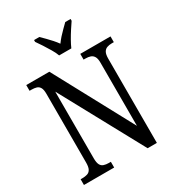

<svg xmlns="http://www.w3.org/2000/svg" viewBox="-216 -1059 1087 1188"><g transform="rotate(-30 327.0 -465.5)"><path d="M31 0V-41H43Q64 -41 79.5 -46Q95 -51 103.5 -66.5Q112 -82 112 -113V-605Q112 -635 103.5 -649.5Q95 -664 80 -668.5Q65 -673 45 -673H31V-714H196L498 -153V-605Q498 -634 489 -648.5Q480 -663 465 -668Q450 -673 431 -673H417V-714H633V-673H618Q599 -673 584 -667.5Q569 -662 560.5 -647Q552 -632 552 -601V0H486L166 -589V-113Q166 -82 174 -66.5Q182 -51 197.5 -46Q213 -41 232 -41H247V0ZM299 -771Q291 -794 275 -820.5Q259 -847 242.5 -873Q226 -899 212 -918V-931H250Q265 -916 281.5 -899.5Q298 -883 313.5 -865.5Q329 -848 342 -830Q355 -848 370.5 -865.5Q386 -883 403 -899.5Q420 -916 435 -931H473V-918Q460 -899 443 -873Q426 -847 411 -820.5Q396 -794 386 -771Z"/></g></svg>

Font: Noto Serif Condensed
Style: Regular
Weight: 400
Width: 3
Designer: Monotype Design Team
Foundry: Monotype Imaging Inc.
Version: Version 2.015